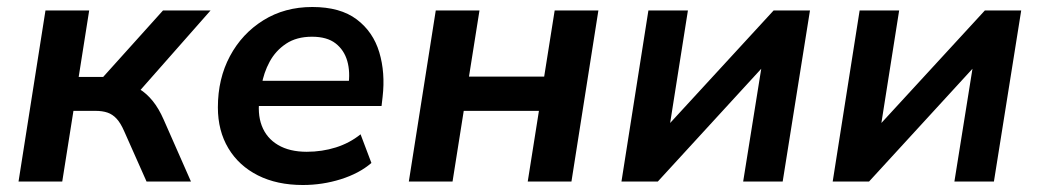

<svg xmlns="http://www.w3.org/2000/svg" viewBox="-20 -519 2972 549"><path d="M33 0 110 -489H235L205 -299H275L446 -489H582L366 -244L333 -279Q358 -277 378.5 -264.5Q399 -252 416.5 -230.5Q434 -209 448 -177L526 0H399L335 -144Q325 -167 313.5 -179.5Q302 -192 287.5 -197Q273 -202 253 -202H190L158 0Z M846 10Q772 10 717.5 -17.5Q663 -45 633 -95Q603 -145 603 -212Q603 -294 637.5 -358.5Q672 -423 733 -461Q794 -499 873 -499Q953 -499 1000 -463.5Q1047 -428 1064.5 -369.5Q1082 -311 1074 -242L1071 -216H703L713 -288H993L976 -273Q982 -313 973 -344.5Q964 -376 939.5 -395Q915 -414 872 -414Q828 -414 798 -394Q768 -374 751 -342.5Q734 -311 728 -275L723 -244Q715 -195 728.5 -159.5Q742 -124 775 -104.5Q808 -85 857 -85Q901 -85 940.5 -97.5Q980 -110 1011 -135L1042 -53Q1007 -23 954.5 -6.5Q902 10 846 10Z M1149 0 1226 -489H1351L1321 -300H1536L1566 -489H1691L1614 0H1489L1521 -202H1306L1274 0Z M1757 0 1834 -489H1947L1890 -128H1860L2192 -489H2296L2218 0H2105L2163 -362H2193L1861 0Z M2361 0 2438 -489H2551L2494 -128H2464L2796 -489H2900L2822 0H2709L2767 -362H2797L2465 0Z"/></svg>

Font: Nunito Sans 12pt
Style: Bold Italic
Weight: 700
Italic angle: -9°
Designer: Vernon Adams
Foundry: Vernon Adams
Version: Version 3.101;gftools[0.9.27]